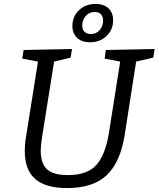

<svg xmlns="http://www.w3.org/2000/svg" viewBox="-20 -947 806 976"><path d="M766 -698 759 -654 672 -634 614 -262Q592 -123 523 -57Q454 9 321 9Q211 9 158.5 -37.5Q106 -84 106 -179Q106 -217 113 -256L173 -634L93 -649L100 -693L346 -698L339 -654L255 -634L194 -251Q187 -206 187 -181Q187 -116 219 -86.5Q251 -57 325 -57Q424 -57 469.5 -108Q515 -159 533 -267L591 -634L512 -649L518 -693ZM348 -815Q348 -863 381.5 -895Q415 -927 466 -927Q507 -927 531 -905Q555 -883 555 -844Q555 -796 521.5 -764Q488 -732 437 -732Q396 -732 372 -754.5Q348 -777 348 -815ZM504 -842Q504 -863 493 -874.5Q482 -886 461 -886Q433 -886 415.5 -865.5Q398 -845 398 -817Q398 -797 409.5 -785.5Q421 -774 442 -774Q470 -774 487 -794.5Q504 -815 504 -842Z"/></svg>

Font: Bitter Pro
Style: Italic
Weight: 400
Italic angle: -9°
Designer: Sol Matas, and Bitter project Authors
Foundry: Sol Matas
Version: Version 1.010